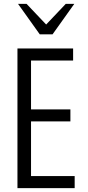

<svg xmlns="http://www.w3.org/2000/svg" viewBox="-20 -970 455 990"><path d="M70 0V-720H140V0ZM112 0V-62H365V0ZM112 -344V-406H343V-344ZM112 -658V-720H357V-658ZM185 -793 73 -950H117L247 -813H189L319 -950H363L251 -793Z"/></svg>

Font: Instrument Sans Condensed
Style: Regular
Weight: 400
Width: 3
Designer: Rodrigo Fuenzalida
Foundry: fragTYPE
Version: Version 1.000;gftools[0.9.28]